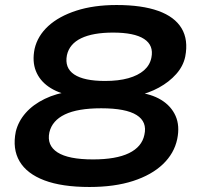

<svg xmlns="http://www.w3.org/2000/svg" viewBox="-20 -735 788 766"><path d="M337 11Q227 11 157 -15.5Q87 -42 58 -91.5Q29 -141 43 -210Q53 -251 82.5 -284.5Q112 -318 158.5 -340.5Q205 -363 261 -370L260 -355Q210 -364 174 -389Q138 -414 123 -452Q108 -490 118 -540Q130 -592 172.5 -631Q215 -670 284.5 -692.5Q354 -715 445 -715Q546 -715 611.5 -691.5Q677 -668 704.5 -622Q732 -576 719 -509Q711 -471 683 -439.5Q655 -408 614 -385.5Q573 -363 522 -352L523 -367Q583 -361 623 -336.5Q663 -312 680.5 -272.5Q698 -233 687 -180Q675 -123 630 -80Q585 -37 511 -13Q437 11 337 11ZM351 -99Q443 -99 494.5 -124Q546 -149 556 -197Q568 -249 525 -276Q482 -303 384 -303Q290 -303 239 -278.5Q188 -254 177 -207Q166 -155 209.5 -127Q253 -99 351 -99ZM399 -412Q453 -412 492 -423Q531 -434 554.5 -454.5Q578 -475 584 -505Q594 -554 555 -579.5Q516 -605 431 -605Q351 -605 304 -582.5Q257 -560 247 -515Q237 -464 276 -438Q315 -412 399 -412Z"/></svg>

Font: Nunito Sans 10pt Expanded
Style: Bold Italic
Weight: 700
Width: 7
Italic angle: -9°
Designer: Vernon Adams
Foundry: Vernon Adams
Version: Version 3.101;gftools[0.9.27]